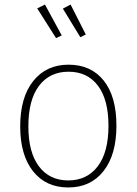

<svg xmlns="http://www.w3.org/2000/svg" viewBox="-20 -816 602 846"><path d="M178 -796 252 -660 227 -648 144 -779ZM291 -796 358 -664 334 -652 257 -778ZM282 -531Q381 -531 437 -461Q493 -391 493 -262Q493 -134 436 -62Q379 10 281 10Q182 10 125.5 -61.5Q69 -133 69 -259Q69 -387 126.5 -459Q184 -531 282 -531ZM105 -259Q105 -145 151.5 -83Q198 -21 281 -21Q363 -21 410.5 -83Q458 -145 458 -262Q458 -377 411.5 -438.5Q365 -500 282 -500Q199 -500 152 -438Q105 -376 105 -259Z"/></svg>

Font: Fira Sans UltraLight
Style: Regular
Weight: 200
Designer: Carrois Corporate & Edenspiekermann AG
Foundry: Carrois Corporate GbR & Edenspiekermann AG
Version: Version 4.106;PS 004.106;hotconv 1.0.70;makeotf.lib2.5.58329